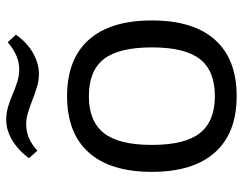

<svg xmlns="http://www.w3.org/2000/svg" viewBox="-104 -688 801 634"><g transform="rotate(-90 297.0 -370.5)"><path d="M297 10Q175 10 111 -62Q47 -134 47 -270Q47 -407 111 -478.5Q175 -550 297 -550Q419 -550 483 -478.5Q547 -407 547 -270Q547 -133 483 -61.5Q419 10 297 10ZM297 -62Q381 -62 419.5 -111.5Q458 -161 458 -270Q458 -379 419.5 -428.5Q381 -478 297 -478Q214 -478 175 -428.5Q136 -379 136 -270Q136 -161 175 -111.5Q214 -62 297 -62ZM92 -676Q120 -713 153 -732Q186 -751 218 -751Q242 -751 263 -744.5Q284 -738 304 -729.5Q324 -721 344 -714.5Q364 -708 386 -708Q431 -708 475 -746L500 -719Q474 -682 439.5 -662.5Q405 -643 370 -643Q348 -643 327 -649.5Q306 -656 285.5 -664Q265 -672 244.5 -678.5Q224 -685 203 -685Q181 -685 160 -676.5Q139 -668 117 -648Z"/></g></svg>

Font: Encode Sans
Style: Regular
Weight: 400
Designer: Pablo Impallari, Andres Torresi
Foundry: Pablo Impallari, Andres Torresi
Version: Version 1.000; ttfautohint (v1.00) -l 8 -r 50 -G 200 -x 14 -